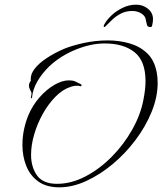

<svg xmlns="http://www.w3.org/2000/svg" viewBox="-20 -767 695 822"><path d="M563 -747Q592 -747 613.5 -729.5Q635 -712 635 -685Q635 -673 632 -661Q632 -659 630.5 -655Q629 -651 625 -651Q612 -651 609.5 -659.5Q607 -668 605 -678Q604 -697 586.5 -708.5Q569 -720 546 -720Q520 -720 499 -709.5Q478 -699 463 -685Q448 -671 438.5 -661Q429 -651 427 -651Q424 -651 424 -654Q424 -660 431 -670Q441 -686 460 -703.5Q479 -721 506 -734Q533 -747 563 -747ZM234 35Q179 35 144 10Q109 -15 92.5 -56.5Q76 -98 76 -146Q76 -212 102 -275Q120 -317 149.5 -350.5Q179 -384 212.5 -403.5Q246 -423 275 -423Q291 -423 301.5 -418.5Q312 -414 325 -407Q329 -406 329 -402Q329 -395 320 -399Q318 -400 315 -400Q312 -400 310 -400Q303 -400 295 -398.5Q287 -397 282 -395Q248 -384 217.5 -353Q187 -322 163.5 -280Q140 -238 126.5 -192Q113 -146 113 -104Q113 -52 138.5 -16Q164 20 224 20Q285 20 345.5 -11.5Q406 -43 458 -95.5Q510 -148 546 -212Q582 -276 594 -340Q603 -385 603 -420Q603 -506 556 -543.5Q509 -581 428 -581Q369 -581 304 -554.5Q239 -528 191 -483Q160 -453 140 -418.5Q120 -384 117 -349Q114 -344 112 -348Q113 -355 114 -359Q115 -363 115 -367Q115 -373 110 -380Q104 -391 104 -400Q104 -412 112 -421Q109 -447 127.5 -471.5Q146 -496 179.5 -518Q213 -540 252 -557Q285 -571 336.5 -582.5Q388 -594 442 -594Q490 -594 534 -581.5Q578 -569 609.5 -539.5Q641 -510 651 -457Q655 -437 655 -412Q655 -352 629.5 -289Q604 -226 560.5 -168Q517 -110 462.5 -64.5Q408 -19 349 8Q290 35 234 35Z"/></svg>

Font: The Nautigal
Style: Regular
Weight: 400
Designer: Robert E. Leuschke
Foundry: Robert E. Leuschke
Version: Version 1.100; ttfautohint (v1.8.3)